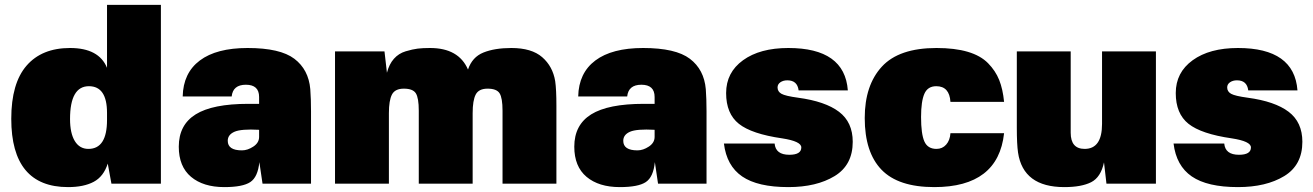

<svg xmlns="http://www.w3.org/2000/svg" viewBox="-20 -750 5361 784"><path d="M637 -730V0H435L420 -82Q403 -29 362.5 -7.5Q322 14 258 14Q26 14 26 -265Q26 -410 88.5 -482Q151 -554 266 -554Q384 -554 417 -473V-730ZM266 -264Q266 -206 285.5 -174Q305 -142 341 -142Q417 -142 417 -260V-289Q417 -398 343 -398Q266 -398 266 -264Z M991 -554Q1124 -554 1182 -510Q1240 -466 1247 -386Q1250 -346 1250 -295V0H1052L1039 -88Q1033 -27 1002 -6.5Q971 14 896 14Q810 14 760 -28Q710 -70 710 -151Q710 -240 779 -283Q848 -326 994 -326H1038V-354Q1038 -404 984 -404Q931 -404 926 -356H726Q728 -452 796 -503Q864 -554 991 -554ZM910 -175Q910 -136 968 -136Q991 -136 1014.5 -151.5Q1038 -167 1038 -191V-220Q965 -224 937.5 -212Q910 -200 910 -175Z M1736 -554Q1853 -554 1891 -466Q1908 -517 1954 -535.5Q2000 -554 2068 -554Q2151 -554 2194 -516.5Q2237 -479 2247 -419Q2252 -385 2252 -318V0H2032V-298Q2032 -350 2020 -369Q2008 -388 1971 -388Q1935 -388 1922.5 -364Q1910 -340 1910 -288V0H1690V-298Q1690 -350 1678 -369Q1666 -388 1629 -388Q1593 -388 1580.5 -364Q1568 -340 1568 -288V0H1348V-540H1550L1560 -453Q1569 -488 1588.5 -510Q1608 -532 1636.5 -540.5Q1665 -549 1685.5 -551.5Q1706 -554 1736 -554Z M2606 -554Q2739 -554 2797 -510Q2855 -466 2862 -386Q2865 -346 2865 -295V0H2667L2654 -88Q2648 -27 2617 -6.5Q2586 14 2511 14Q2425 14 2375 -28Q2325 -70 2325 -151Q2325 -240 2394 -283Q2463 -326 2609 -326H2653V-354Q2653 -404 2599 -404Q2546 -404 2541 -356H2341Q2343 -452 2411 -503Q2479 -554 2606 -554ZM2525 -175Q2525 -136 2583 -136Q2606 -136 2629.5 -151.5Q2653 -167 2653 -191V-220Q2580 -224 2552.5 -212Q2525 -200 2525 -175Z M3199 -554Q3429 -554 3442 -381H3241Q3236 -422 3195 -422Q3178 -422 3166.5 -414Q3155 -406 3155 -393Q3155 -376 3171 -367Q3187 -358 3239 -351Q3350 -336 3406 -293.5Q3462 -251 3462 -171Q3462 -76 3388 -31Q3314 14 3199 14Q3074 14 3010.5 -29.5Q2947 -73 2936 -164H3143Q3147 -118 3203 -118Q3252 -118 3252 -148Q3252 -173 3174 -185Q3049 -203 2997 -244.5Q2945 -286 2945 -370Q2945 -454 3014 -504Q3083 -554 3199 -554Z M3804 -554Q3879 -554 3931.5 -538.5Q3984 -523 4014.5 -492Q4045 -461 4060 -423.5Q4075 -386 4080 -334H3861Q3857 -398 3803 -398Q3768 -398 3754.5 -367Q3741 -336 3741 -272Q3741 -203 3754.5 -172.5Q3768 -142 3804 -142Q3828 -142 3843.5 -159.5Q3859 -177 3861 -206H4080Q4056 14 3795 14Q3648 14 3579.5 -57Q3511 -128 3511 -268Q3511 -402 3581 -478Q3651 -554 3804 -554Z M4326 14Q4158 14 4137 -127Q4132 -161 4132 -228V-540H4352V-208Q4352 -142 4409 -142Q4480 -142 4480 -244V-540H4700V0H4498L4488 -87Q4475 -26 4435.5 -6Q4396 14 4326 14Z M5035 -554Q5265 -554 5278 -381H5077Q5072 -422 5031 -422Q5014 -422 5002.5 -414Q4991 -406 4991 -393Q4991 -376 5007 -367Q5023 -358 5075 -351Q5186 -336 5242 -293.5Q5298 -251 5298 -171Q5298 -76 5224 -31Q5150 14 5035 14Q4910 14 4846.5 -29.5Q4783 -73 4772 -164H4979Q4983 -118 5039 -118Q5088 -118 5088 -148Q5088 -173 5010 -185Q4885 -203 4833 -244.5Q4781 -286 4781 -370Q4781 -454 4850 -504Q4919 -554 5035 -554Z"/></svg>

Font: Nacelle Black
Style: Regular
Weight: 900
Designer: Sora Sagano
Foundry: Sora Sagano
Version: Version 1.000;FEAKit 1.0